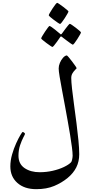

<svg xmlns="http://www.w3.org/2000/svg" viewBox="-20 -1166 658 1350"><path d="M537.1 -81.5Q537.1 -30.3 516.4 11Q495.6 52.2 455.6 85Q414.6 119.1 360.8 141.6Q307.1 164.1 235.4 164.1Q151.4 164.1 102.1 120.1Q52.7 76.2 52.7 3.9Q52.7 -37.1 64.9 -79.6Q77.1 -122.1 93.5 -158.2Q109.9 -194.3 123.3 -216.3Q136.7 -238.3 139.2 -238.3Q143.1 -238.3 149.4 -233.4Q155.8 -228.5 155.8 -224.6Q155.8 -221.7 144.3 -200.2Q132.8 -178.7 121.3 -144.8Q109.9 -110.8 109.9 -71.3Q109.9 -13.2 152.8 15.9Q195.8 44.9 258.8 44.9Q306.6 44.9 351.1 34.7Q395.5 24.4 429.2 8.3Q462.9 -7.8 479 -24.4Q484.4 -29.3 487.5 -45.7Q490.7 -62 490.7 -71.3Q490.7 -92.3 485.8 -130.6Q481 -168.9 473.1 -216.8Q465.3 -264.6 456.1 -315.4Q446.8 -366.2 438.5 -412.6Q427.2 -473.6 416.7 -529.3Q406.2 -585 399.4 -626Q392.6 -667 392.6 -684.6Q392.6 -703.6 401.1 -724.1Q409.7 -744.6 422.9 -759.5Q436 -774.4 449.2 -776.4Q452.1 -776.4 462.9 -763.7Q473.6 -751 486.8 -733.9Q500 -716.8 509.5 -702.6Q519 -688.5 519 -686Q516.6 -682.6 507.3 -673.6Q498 -664.6 489.5 -650.4Q481 -636.2 481 -617.7Q481 -590.8 486.6 -541Q492.2 -491.2 500.7 -429Q509.3 -366.7 517.6 -301.5Q525.9 -236.3 531.5 -178.7Q537.1 -121.1 537.1 -81.5ZM461.4 -1085.4Q461.4 -1082 453.6 -1068.4Q445.8 -1054.7 435.1 -1038.1Q424.3 -1021.5 415 -1009.5Q405.8 -997.6 402.3 -997.6Q399.4 -997.6 387 -1005.9Q374.5 -1014.2 359.6 -1025.4Q344.7 -1036.6 333.7 -1046.1Q322.8 -1055.7 322.8 -1058.6Q322.8 -1062 330.6 -1075.7Q338.4 -1089.4 349.1 -1105.7Q359.9 -1122.1 369.1 -1134Q378.4 -1146 382.3 -1146Q384.8 -1146 397 -1137.7Q409.2 -1129.4 424.1 -1118.2Q439 -1106.9 450.2 -1097.4Q461.4 -1087.9 461.4 -1085.4ZM549.3 -938Q549.3 -934.6 541.7 -921.1Q534.2 -907.7 523.7 -891.4Q513.2 -875 504.2 -863.3Q495.1 -851.6 491.7 -851.6Q489.7 -851.6 478.3 -859.6Q466.8 -867.7 452.6 -878.2Q438.5 -888.7 427.5 -897.2Q416.5 -905.8 416 -906.2Q411.6 -909.7 408.7 -909.7Q406.7 -909.7 403.3 -905.3Q402.8 -904.3 395.5 -893.8Q388.2 -883.3 378.4 -869.6Q368.7 -856 360.1 -845.9Q351.6 -835.9 348.6 -835.9Q346.2 -835.9 334 -844Q321.8 -852.1 306.9 -863.3Q292 -874.5 280.8 -883.8Q269.5 -893.1 269.5 -896Q269.5 -899.4 277.6 -913.1Q285.6 -926.8 296.4 -943.1Q307.1 -959.5 316.4 -971.4Q325.7 -983.4 327.6 -983.4Q331.5 -983.4 343 -975.6Q354.5 -967.8 367.7 -957Q380.9 -946.3 390.6 -938Q400.4 -929.7 401.4 -929.2Q406.2 -924.3 408.2 -924.3Q411.6 -924.3 416.5 -931.2Q417 -932.1 424.6 -942.4Q432.1 -952.6 441.9 -965.8Q451.7 -979 460 -988.8Q468.3 -998.5 470.7 -998.5Q474.1 -998.5 486.3 -990.2Q498.5 -981.9 513.2 -970.7Q527.8 -959.5 538.6 -950Q549.3 -940.4 549.3 -938Z"/></svg>

Font: Scheherazade New SemiBold
Style: Regular
Weight: 600
Designer: SIL International
Foundry: SIL International
Version: Version 4.000